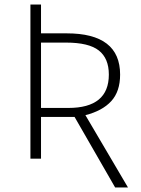

<svg xmlns="http://www.w3.org/2000/svg" viewBox="-20 -704 624 852"><path d="M311 -185H162V0H115V-684H162V-556H276Q513 -556 513 -373Q513 -298 473.5 -255Q434 -212 359 -193L548 128H491ZM283 -225Q463 -225 463 -373Q463 -445 418.5 -480Q374 -515 273 -515H162V-225Z"/></svg>

Font: FiraGO ExtraLight
Style: Regular
Weight: 200
Designer: bBox Type
Foundry: bBox Type GmbH
Version: Version 1.001